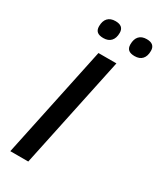

<svg xmlns="http://www.w3.org/2000/svg" viewBox="-227 -988 885 1062"><g transform="rotate(30 215.5 -457.0)"><path d="M185.1 -713.9H299.8L148.9 0H34.2ZM113.8 -843.8Q113.8 -877.9 130.6 -896Q147.5 -914.1 179.2 -914.1Q231.4 -914.1 231.4 -869.1Q231.4 -835.4 214.6 -817.1Q197.8 -798.8 166.5 -798.8Q139.6 -798.8 126.7 -809.8Q113.8 -820.8 113.8 -843.8ZM314 -843.8Q314 -877.9 330.6 -896Q347.2 -914.1 378.9 -914.1Q430.7 -914.1 430.7 -869.1Q430.7 -835 414.1 -816.9Q397.5 -798.8 366.2 -798.8Q339.4 -798.8 326.7 -809.8Q314 -820.8 314 -843.8Z"/></g></svg>

Font: Viking Open Sans Light
Style: Bold Italic
Weight: 600
Italic angle: -12°
Foundry: Ascender Corporation
Version: Version 2.000